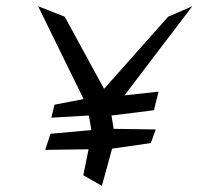

<svg xmlns="http://www.w3.org/2000/svg" viewBox="-20 -600 641 620"><path d="M492 -304 382 -292 601 -580 523 -546 316 -313 189 -546 103 -580 250 -280 156 -262 146 -220 267 -227 275 -180 143 -168 126 -116 266 -118 249 -34 309 0 342 -120 467 -138 483 -182 347 -184 340 -227 477 -244Z"/></svg>

Font: Stormblade
Style: Obl
Weight: 400
Designer: Mew Too
Foundry: Cannot Into Space Fonts
Version: Version 0.77